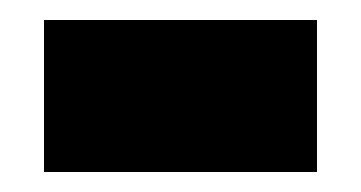

<svg xmlns="http://www.w3.org/2000/svg" viewBox="-20 -364 361 192"><path d="M24 -192H297V-344H24Z"/></svg>

Font: Noto Sans Thai SemCond Blk
Style: Regular
Weight: 900
Width: 4
Designer: Monotype Design Team
Foundry: Monotype Imaging Inc.
Version: Version 2.002